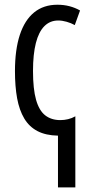

<svg xmlns="http://www.w3.org/2000/svg" viewBox="-20 -566 386 815"><path d="M223.6 -545.9Q251 -545.9 275.1 -539.6Q299.3 -533.2 319.8 -521.5L297.4 -459.5Q281.7 -468.3 262.9 -473.6Q244.1 -479 227.1 -479Q192.4 -479 168.5 -455.1Q144.5 -431.2 132.3 -383.5Q120.1 -335.9 120.1 -264.6Q120.1 -188 133.1 -142.3Q146 -96.7 171.9 -76.4Q197.8 -56.2 236.3 -56.2Q252.9 -56.2 269 -60.1Q285.2 -64 299.8 -72.3V229.5H226.1V9.8Q174.3 8.8 139.2 -9.5Q104 -27.8 83 -63Q62 -98.1 52.7 -148.7Q43.5 -199.2 43.5 -264.2Q43.5 -355 64.2 -418Q85 -481 125 -513.4Q165 -545.9 223.6 -545.9Z"/></svg>

Font: Open Sans Condensed
Style: Regular
Weight: 400
Width: 3
Designer: Monotype Design Team
Foundry: Monotype Imaging Inc.
Version: Version 3.000